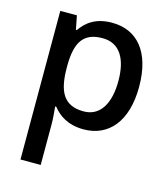

<svg xmlns="http://www.w3.org/2000/svg" viewBox="-116 -640 852 972"><g transform="rotate(15 310.0 -154.5)"><path d="M352 -549C266 -549 219 -512 188 -467H183L169 -539H82V240H188V23C188 -4 184 -42 182 -65H188C218 -26 268 10 350 10C480 10 567 -87 567 -271C567 -455 482 -549 352 -549ZM325 -461C415 -461 458 -389 458 -272C458 -156 415 -78 327 -78C221 -78 188 -147 188 -271V-287C190 -404 226 -461 325 -461Z"/></g></svg>

Font: Noto Sans Georgian Medium
Style: Regular
Weight: 500
Designer: Monotype Design Team, Akaki Razmadze
Foundry: Google LLC
Version: Version 2.005